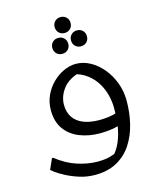

<svg xmlns="http://www.w3.org/2000/svg" viewBox="-149 -898 1020 1258"><g transform="rotate(-15 361.0 -269.0)"><path d="M338 260Q283 260 233 244Q183 228 144 207.5Q105 187 82.5 170Q60 153 60 152L92 80H100Q168 134 239.5 157Q311 180 374 180Q423 180 455 172Q487 164 518 148L472 184Q512 143 533 93.5Q554 44 562 -12.5Q570 -69 570 -132Q570 -174 559 -218.5Q548 -263 524 -303Q500 -343 461 -373Q422 -403 365 -416L423 -418Q337 -397 297.5 -345.5Q258 -294 258 -236Q258 -186 281.5 -151Q305 -116 350 -98Q395 -80 459 -80Q488 -80 520 -84Q552 -88 585 -100L577 -15Q541 -3 504.5 1Q468 5 439 5Q365 5 302.5 -19.5Q240 -44 203 -95Q166 -146 166 -224Q166 -277 186.5 -322.5Q207 -368 241.5 -402.5Q276 -437 318 -456.5Q360 -476 402 -476Q452 -476 498.5 -450.5Q545 -425 582 -380.5Q619 -336 640.5 -278.5Q662 -221 662 -156Q662 -76 644 -1.5Q626 73 587.5 132Q549 191 487 225.5Q425 260 338 260ZM385 -690Q362 -690 346.5 -705Q331 -720 331 -744Q331 -768 346.5 -783Q362 -798 385 -798Q408 -798 423.5 -783Q439 -768 439 -744Q439 -720 423.5 -705Q408 -690 385 -690ZM466 -578Q443 -578 427.5 -593Q412 -608 412 -632Q412 -656 427.5 -671Q443 -686 466 -686Q489 -686 504.5 -671Q520 -656 520 -632Q520 -608 504.5 -593Q489 -578 466 -578ZM335 -562Q312 -562 296.5 -577Q281 -592 281 -616Q281 -640 296.5 -655Q312 -670 335 -670Q358 -670 373.5 -655Q389 -640 389 -616Q389 -592 373.5 -577Q358 -562 335 -562Z"/></g></svg>

Font: Kufam
Style: Regular
Weight: 400
Designer: Wael Morcos, Artur Schmal
Foundry: Original Type
Version: Version 1.301; ttfautohint (v1.8.3)